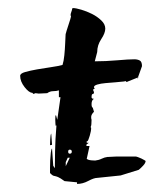

<svg xmlns="http://www.w3.org/2000/svg" viewBox="-20 -434 412 476"><path d="M323 -242 321 -237 322 -242 297 -232Q296 -231 294 -231Q292 -231 292 -233L287 -232Q279 -231 266.5 -230Q254 -229 242 -228Q230 -227 221.5 -224.5Q213 -222 213 -218V-217L215 -215Q213 -213 212 -213Q211 -213 211 -211Q211 -209 213 -206Q213 -201 210 -201Q207 -201 207 -193Q207 -189 213 -189Q207 -186 207 -176Q207 -168 210 -167L213 -157Q206 -150 206 -144Q206 -139 207 -137Q207 -129 206.5 -126Q206 -123 206 -122.5Q206 -122 205.5 -121.5Q205 -121 205 -118L206 -117Q206 -109 202.5 -97.5Q199 -86 197 -84H195V-80H200Q198 -78 196 -77Q194 -76 194 -74Q194 -73 195 -72H202L195 -40L199 -38Q205 -36 216 -36Q225 -37 232 -40.5Q239 -44 247 -45H250Q254 -45 259.5 -45.5Q265 -46 270 -46H317Q318 -46 322 -44.5Q326 -43 330.5 -41Q335 -39 338 -37Q341 -35 341 -35Q341 -30 335 -23.5Q329 -17 324 -13L279 1L221 7Q213 7 199 14.5Q185 22 171 22V18L140 15Q129 7 124 5Q119 3 116 2.5Q113 2 111 1Q109 0 104 -5Q104 -8 104 -17.5Q104 -27 104.5 -37Q105 -47 106 -55.5Q107 -64 109 -66L112 -23L116 -17Q116 -31 116.5 -59Q117 -87 120 -124L119 -122Q118 -121 117.5 -126Q117 -131 117 -137Q117 -148 118 -148H119L122 -137L130 -193H126V-203V-210Q120 -208 112 -208Q104 -208 97 -203L76 -202L68 -203L63 -201L60 -204Q52 -204 41 -218Q30 -232 30 -246Q30 -252 42.5 -255.5Q55 -259 72 -262Q89 -265 106.5 -267.5Q124 -270 135 -273Q138 -282 139.5 -297Q141 -312 141.5 -325Q142 -338 142.5 -346Q143 -354 143 -350Q143 -351 145 -357.5Q147 -364 149.5 -371.5Q152 -379 154 -385.5Q156 -392 156 -394Q155 -395 155 -397Q155 -400 157 -405Q159 -410 159 -413L161 -414Q168 -414 181.5 -410Q195 -406 208 -399.5Q221 -393 231 -383.5Q241 -374 241 -363Q241 -352 231 -337Q221 -322 221 -305L215 -282Q242 -282 270.5 -284.5Q299 -287 313 -287Q321 -287 326.5 -284Q332 -281 332 -270L322 -242ZM109 -75 104 -74Q104 -76 104.5 -88Q105 -100 107 -103ZM148 -43 143 -32V-22L153 -43ZM153 -63Q149 -63 149 -58Q149 -53 153 -53Q158 -53 158 -58Q158 -63 153 -63Z"/></svg>

Font: East Sea Dokdo Cyrillic
Style: Regular
Weight: 400
Version: Version 1.00 July 4, 2018, initial release